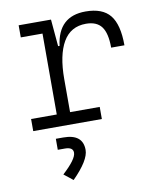

<svg xmlns="http://www.w3.org/2000/svg" viewBox="-88 -595 761 931"><g transform="rotate(-10 293.0 -129.5)"><path d="M238.8 -222.7V-59.6H384.8V0H46.9V-59.6H173.3V-458H66.4V-517.6H225.6L237.3 -384.8H244.6Q262.2 -527.3 397 -527.3Q480 -527.3 517.3 -481.4Q554.7 -435.5 554.7 -333H489.3Q489.3 -404.3 465.3 -436.3Q441.4 -468.3 388.7 -468.3Q313 -468.3 275.9 -404.3Q238.8 -340.3 238.8 -222.7ZM198.7 267.6 154.3 232.4Q223.6 168.9 223.6 137.2Q223.6 109.9 183.6 109.9H148.4V55.7H185.1Q281.2 55.7 281.2 133.8Q281.2 184.6 198.7 267.6Z"/></g></svg>

Font: Cascadia Mono PL Light
Style: Regular
Weight: 300
Monospace: yes
Designer: Aaron Bell
Foundry: Saja Typeworks
Version: Version 2404.023; ttfautohint (v1.8.4)